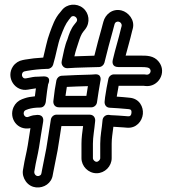

<svg xmlns="http://www.w3.org/2000/svg" viewBox="-20 -722 753 839"><path d="M251.8 -464.9C250.3 -459.2 249 -451.9 249 -449C249 -436 259.2 -423.1 275.4 -424L310.7 -426C329.3 -426.1 385.5 -429 412 -429C423.9 -429 433.8 -438.1 436.3 -447.9C449.3 -500.1 459 -538.4 472 -584C473.9 -590.4 476.1 -598.8 477.3 -604L480.2 -614.8C485.2 -636 514.4 -628.9 511.6 -608.4L508.8 -598.1C497.9 -551.1 484.8 -511.8 472.7 -459.7C471.3 -453.8 467.5 -429 497 -429H593C623.5 -429 630.6 -426.6 634.8 -421.2C643.7 -409.7 633.3 -394.4 621 -395.8C617.5 -396.3 613.8 -397 610 -397H478C466.2 -397 455.9 -388.3 453.6 -377.3C448.1 -351.9 443.4 -325.8 439.2 -297.2L437.2 -278.8C436 -268.4 440.5 -251 462 -251H463.4C488.6 -249.8 512.2 -247.8 530.7 -246.1L542.1 -245.1C552.3 -244.5 555.7 -239.3 554.5 -228.4C553.3 -217.5 548.5 -212.7 538.5 -213.9L526.2 -214.9C507.7 -216.6 484.1 -217.8 463.5 -218.8C459.5 -219.8 456.2 -220 453 -220C440.1 -220 429.1 -209.7 428.1 -196.9C425.2 -159.4 418 -131.5 418 -94V-31C418 -23.4 409.7 -15 402 -15C394.3 -15 386 -23.4 386 -31V-94C386 -124.1 392.3 -153.6 395.9 -193.7C396.9 -204.4 391.5 -221 371 -221H227C214.5 -221 204.2 -211.1 202.3 -200.1C194.9 -155.5 189.5 -114.5 182.4 -73.6C174.3 -33.1 170.7 -13.9 163.4 22.3L161.4 33.5C160.5 38.5 159.7 41.1 155.9 43.9C142.5 53.5 128.8 41.9 129.8 28.6L131.7 18.1C136.9 -16 144 -38.9 150.7 -78.9C157.3 -118.6 161.4 -151 168.6 -190.5C169.9 -197.6 171.2 -220 144 -220C140.4 -220 139.5 -219.8 133.6 -218.9C128.5 -218.6 120.9 -217.7 115.1 -215.4L104.3 -211.5C84.6 -204 74.5 -234.3 93.7 -241.5L104 -245.3C118 -249.6 134.2 -252 155 -252C173 -252 180.3 -266.8 181 -285.7C184.4 -315.5 187.3 -336.7 190.3 -353.7C190.3 -353.7 210.6 -391.7 164.9 -387.9C157.4 -387.3 151.3 -387 147 -387C125.5 -387 117.9 -384 104.5 -381.6L93.5 -379.6C73.4 -375.8 68.8 -406.9 88.6 -410.4L98.5 -412.4C127.2 -417.2 149 -419.7 183.5 -421H188C199.1 -421 208.9 -428.9 211.9 -438.6C225.1 -481.5 232.2 -529.9 244.4 -561.1C257.5 -596 266 -617 281.5 -636.4L289.7 -646.6C300.8 -661 326.3 -642.3 313.3 -625.4L305.6 -615.8C289.2 -596.1 281.3 -571.4 274.6 -549.9C263.3 -524.4 255.9 -484.6 251.8 -464.9ZM305.1 -475.8C309.9 -498.5 317.2 -518.6 321.9 -533.5C329 -556.3 335.3 -573.3 344.4 -584.2L352.7 -594.6C375.3 -624 369.7 -665.1 342.7 -686.9C314.3 -709.9 271.9 -705.4 250.3 -677.4L243 -668.3C219.1 -641.9 208.8 -608.6 197.6 -578.9C184.7 -545.5 178.1 -505.6 168.9 -470.4C139.4 -468.9 116.3 -466.1 89.5 -461.6L79.4 -459.6C62.5 -456.6 46.7 -446.6 36.8 -432C4.3 -384.2 45.1 -319.7 102.5 -330.4L112.5 -332.2C122.5 -333.3 130 -334.9 136.9 -335.9C135.6 -326.7 134.1 -315.1 132.4 -301.1C117.9 -299.9 100.5 -297.2 87.5 -292.5L76.3 -288.5C59.7 -282.2 46.5 -269.9 39.2 -253.8C17.6 -206 55.5 -149.9 113 -162C109.1 -137.2 105.7 -113.3 101.3 -87.1C95.2 -50.4 88.3 -28.6 82.3 9.9L80.4 20.5C77.2 38 82.6 56.5 92.7 70.5C116 103.3 158.7 103.5 185.1 84.5C198.1 75.1 208.1 60.9 210.7 41.8L212.6 31.7C219.6 -3.7 223.7 -25 231.6 -64.4C238 -101.3 242.5 -134.1 248.3 -171H343.1C339.9 -145.9 336 -121.3 336 -94V-31C336 4.6 365.8 35 402 35C438.2 35 468 4.7 468 -31V-94C468 -118.1 471.8 -138.1 475.4 -168.1C491.5 -167.3 508.4 -166.3 521.8 -165.1L533.3 -164.1C576.1 -159.8 601.4 -193.1 604.3 -224C607.2 -253.9 590.1 -291.6 545.7 -295C527.4 -296.6 512.1 -298.7 490.1 -299.8C492.6 -315.7 495.1 -330.4 498.4 -347H608.4L615 -346.2C671.3 -339.6 710.7 -405 674.2 -451.8C652.3 -480.1 619.8 -479 593 -479H529C538.2 -514.3 548.2 -546.9 557.2 -585.9L560.1 -596.4C570.6 -634.9 540.8 -668.8 511.1 -676.3C470.8 -686.3 439.8 -658.5 431.7 -626.8L428.9 -616.6C427.3 -610.6 426.1 -605 424 -598C412.1 -556.3 403.6 -523.4 392.4 -478.7C363.7 -478 320.2 -476 310 -476C308.4 -476 306.7 -475.9 305.1 -475.8ZM390.5 -396.8C386.9 -396.2 383.8 -396 378.6 -396C332.9 -394.7 294.1 -393.7 249.4 -391C237.6 -390.2 228.4 -380.4 226.5 -370.9C220.6 -341.7 217.8 -320.3 213.2 -280.9C212 -270.6 216.3 -253 238 -253H379C391.5 -253 401.9 -262.7 403.7 -274.2C408.5 -305.5 413.2 -338.9 418.6 -367.4C418.6 -367.4 428.6 -402.2 390.5 -396.8ZM364.1 -345.6C362 -332.5 359.8 -318.2 357.5 -303H266.2C267.9 -316.3 269.7 -329.4 272 -342.2C302.3 -343.8 330.3 -344.6 364.1 -345.6Z"/></svg>

Font: HoneyBee
Style: Str
Weight: 700
Foundry: Cannot Into Space Fonts
Version: Version 0.89